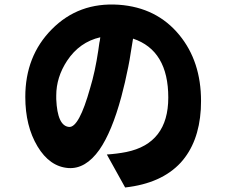

<svg xmlns="http://www.w3.org/2000/svg" viewBox="-20 -773 1009 850"><path d="M229 -334Q234 -215 286 -211Q330 -208 379 -383Q401 -455 415 -549L420 -584Q422 -590 424 -608Q332 -587 277 -504Q229 -431 229 -350ZM774 -618Q870 -501 870 -326L869 -289Q860 -141 780 -53Q695 39 534 57L453 -89Q498 -92 539 -100Q725 -138 725 -341Q725 -550 569 -602Q564 -568 559 -541Q554 -507 548 -478Q534 -407 517 -344Q475 -189 420 -110Q359 -24 283 -29Q200 -35 146 -125Q92 -215 92 -344Q92 -525 209 -643Q328 -764 506 -752Q674 -740 774 -618Z"/></svg>

Font: Xiangcui Wave Sans Xiangcui Wave Sans
Style: Regular
Weight: 800
Width: 3
Version: Version 0.920;March 28, 2024;FontCreator 14.0.0.2814 64-bit